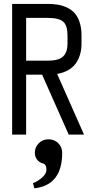

<svg xmlns="http://www.w3.org/2000/svg" viewBox="-20 -704 490 1004"><path d="M305.2 95.2Q305.2 264.2 159.7 280.8L152.3 253.9Q176.3 245.1 199.5 225.1Q222.7 205.1 222.7 183.6Q222.7 156.2 206.1 151.4Q184.1 145 173.1 129.6Q162.1 114.3 162.1 95.2Q162.1 66.4 182.4 45.4Q202.6 24.4 233.4 24.4Q264.2 24.4 284.7 44.9Q305.2 65.4 305.2 95.2ZM229.5 -386.7Q288.1 -386.7 310.5 -409.2Q333 -431.6 333 -475.1V-519Q333 -570.3 310.8 -590.3Q288.6 -610.4 229.5 -610.4H116.7V-386.7ZM43.5 0V-683.6H229.5Q259.8 -683.6 284.4 -679.2Q309.1 -674.8 332.3 -663.6Q355.5 -652.3 371.3 -634Q387.2 -615.7 396.7 -586.7Q406.2 -557.6 406.2 -519V-475.1Q406.2 -448.2 400.1 -424.6Q394 -400.9 380.4 -378.4Q366.7 -356 340.8 -339.8Q314.9 -323.7 278.8 -317.4L419.4 0H339.4L200.2 -313.5H116.7V0Z"/></svg>

Font: Anka/Coder Narrow
Style: Regular
Weight: 400
Width: 3
Monospace: yes
Version: Version 001.100